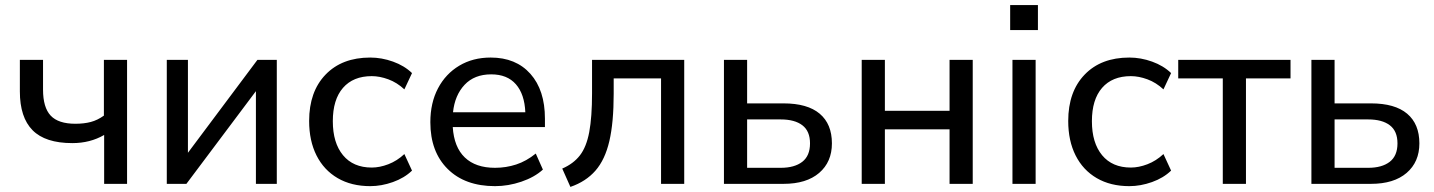

<svg xmlns="http://www.w3.org/2000/svg" viewBox="-20 -722 5633 754"><path d="M389 0V-192Q334 -160 264 -160Q158 -160 108 -210.5Q58 -261 58 -363V-487H149V-370Q149 -300 179 -268Q209 -236 276 -236Q310 -236 336.5 -243Q363 -250 388 -268V-487H479V0Z M635 0V-487H718V-122L991 -487H1067V0H985V-364L712 0Z M1434 9Q1360 9 1306 -22.5Q1252 -54 1223 -111.5Q1194 -169 1194 -247Q1194 -362 1258.5 -429Q1323 -496 1434 -496Q1479 -496 1523.5 -480Q1568 -464 1598 -435L1568 -371Q1539 -398 1505 -410.5Q1471 -423 1440 -423Q1367 -423 1327 -377Q1287 -331 1287 -246Q1287 -161 1327 -112.5Q1367 -64 1440 -64Q1471 -64 1505 -77Q1539 -90 1568 -117L1598 -52Q1568 -23 1523 -7Q1478 9 1434 9Z M1924 9Q1806 9 1738 -58.5Q1670 -126 1670 -242Q1670 -318 1700 -375Q1730 -432 1783.5 -464Q1837 -496 1907 -496Q2006 -496 2063 -432Q2120 -368 2120 -256V-223H1758Q1763 -144 1805.5 -103.5Q1848 -63 1924 -63Q1967 -63 2007 -76Q2047 -89 2084 -119L2112 -56Q2079 -26 2027.5 -8.5Q1976 9 1924 9ZM1909 -430Q1843 -430 1804.5 -389Q1766 -348 1759 -281H2043Q2040 -352 2006 -391Q1972 -430 1909 -430Z M2220 12 2188 -60Q2232 -79 2257.5 -112Q2283 -145 2294 -203.5Q2305 -262 2305 -356V-487H2667V0H2576V-414H2390V-354Q2390 -241 2373 -168Q2356 -95 2318.5 -52Q2281 -9 2220 12Z M2823 0V-487H2914V-316H3057Q3151 -316 3199 -275.5Q3247 -235 3247 -159Q3247 -86 3197 -43Q3147 0 3057 0ZM2914 -63H3046Q3100 -63 3130.5 -86.5Q3161 -110 3161 -159Q3161 -207 3131 -230Q3101 -253 3046 -253H2914Z M3364 0V-487H3455V-287H3709V-487H3800V0H3709V-214H3455V0Z M3947 -604V-702H4056V-604ZM3956 0V-487H4047V0Z M4415 9Q4341 9 4287 -22.5Q4233 -54 4204 -111.5Q4175 -169 4175 -247Q4175 -362 4239.5 -429Q4304 -496 4415 -496Q4460 -496 4504.5 -480Q4549 -464 4579 -435L4549 -371Q4520 -398 4486 -410.5Q4452 -423 4421 -423Q4348 -423 4308 -377Q4268 -331 4268 -246Q4268 -161 4308 -112.5Q4348 -64 4421 -64Q4452 -64 4486 -77Q4520 -90 4549 -117L4579 -52Q4549 -23 4504 -7Q4459 9 4415 9Z M4782 0V-414H4607V-487H5048V-414H4873V0Z M5130 0V-487H5221V-316H5364Q5458 -316 5506 -275.5Q5554 -235 5554 -159Q5554 -86 5504 -43Q5454 0 5364 0ZM5221 -63H5353Q5407 -63 5437.5 -86.5Q5468 -110 5468 -159Q5468 -207 5438 -230Q5408 -253 5353 -253H5221Z"/></svg>

Font: Nunito Sans Medium
Style: Regular
Weight: 500
Designer: Vernon Adams
Foundry: Vernon Adams
Version: Version 3.101; ttfautohint (v1.8.4.7-5d5b);gftools[0.9.27]